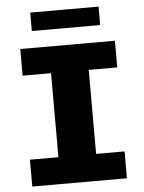

<svg xmlns="http://www.w3.org/2000/svg" viewBox="-58 -908 716 954"><g transform="rotate(-5 300.0 -431.0)"><path d="M64 0V-134H206V-553H64V-686H536V-553H394V-134H536V0ZM129 -770V-862H470V-770Z"/></g></svg>

Font: Chivo Mono ExtraBold
Style: Regular
Weight: 800
Monospace: yes
Designer: Hector Gatti
Foundry: Omnibus-Type
Version: Version 1.008